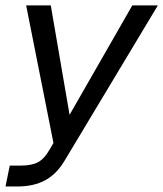

<svg xmlns="http://www.w3.org/2000/svg" viewBox="-29 -531 599 704"><path d="M549.8 -511.2 209 56.2Q179.7 106.4 137.7 129.4Q95.2 152.8 34.2 152.8H-8.8L6.8 76.2H45.9Q87.9 76.2 110.8 63.5Q133.8 50.8 151.9 19L167 -6.8L66.9 -511.2H157.2L226.1 -109.9L456.1 -511.2Z"/></svg>

Font: D-DIN Exp
Style: DINExp-Italic
Weight: 400
Width: 7
Italic angle: -12°
Designer: Charles Nix
Foundry: Datto Inc.
Version: Version 1.00